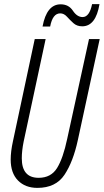

<svg xmlns="http://www.w3.org/2000/svg" viewBox="-20 -904 505 934"><path d="M224 -775Q236 -839 273 -839Q291 -839 305.5 -823Q320 -807 337 -791.5Q354 -776 380 -776Q446 -776 464 -884H428Q415 -821 382 -821Q355 -821 334.5 -852Q314 -883 275 -883Q207 -883 187 -775ZM359 -224 465 -714H413L307 -229Q287 -134 257.5 -86.5Q228 -39 168 -39Q86 -39 86 -134Q86 -170 95 -215L202 -714H149L43 -217Q32 -167 32 -128Q32 -62 67.5 -26Q103 10 162 10Q251 10 293.5 -53.5Q336 -117 359 -224Z"/></svg>

Font: Noto Sans Display Condensed Light
Style: Italic
Weight: 300
Width: 3
Designer: Monotype Design team
Foundry: Monotype Imaging Inc.
Version: 1.000